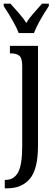

<svg xmlns="http://www.w3.org/2000/svg" viewBox="-29 -786 306 1046"><path d="M-3 194H2Q47 194 69.5 153Q92 112 92 10V-427Q92 -468 77 -481.5Q62 -495 32 -495H25V-536H178V8Q178 135 134 187.5Q90 240 10 240H-3ZM-9 -753V-766H28L52 -739Q55 -735 77 -710.5Q99 -686 114 -661Q129 -686 151 -710.5Q173 -735 176 -739L200 -766H237V-753Q177 -662 156 -606H73Q53 -659 -9 -753Z"/></svg>

Font: Noto Serif Cond
Style: Regular
Weight: 400
Width: 3
Designer: Monotype Design Team
Foundry: Monotype Imaging Inc.
Version: Version 1.001